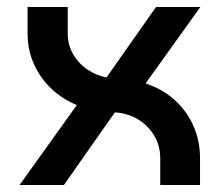

<svg xmlns="http://www.w3.org/2000/svg" viewBox="-20 -530 640 550"><path d="M36 0 200 -229Q157 -247 125.5 -277.5Q94 -308 76.5 -348Q59 -388 59 -434V-510H174V-434Q174 -402 189 -375.5Q204 -349 229.5 -331.5Q255 -314 285 -308L427 -510H554L397 -291Q446 -275 481 -243Q516 -211 534.5 -168.5Q553 -126 553 -77V0H439V-77Q439 -112 422 -141Q405 -170 375.5 -188Q346 -206 309 -208L163 0Z"/></svg>

Font: MuseoModerno SemiBold Medium
Style: Regular
Weight: 500
Version: Version 1.001